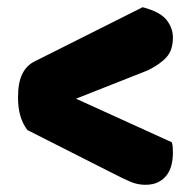

<svg xmlns="http://www.w3.org/2000/svg" viewBox="-20 -549 530 533"><path d="M457 -154Q459 -148 459.5 -140Q460 -132 460 -125Q460 -107 456 -91Q452 -75 443 -63Q434 -51 419.5 -43.5Q405 -36 383 -36Q362 -36 342 -44.5Q322 -53 291 -69L56 -188Q30 -222 30 -278Q30 -320 42 -344Q54 -368 77 -379L376 -529Q425 -516 442.5 -493.5Q460 -471 460 -445Q460 -410 442.5 -390.5Q425 -371 391 -354L191 -275Z"/></svg>

Font: Baloo 2 ExtraBold
Style: Regular
Weight: 800
Designer: Sarang Kulkarni and Ek Type
Foundry: Ek Type
Version: Version 1.640;hotconv 1.0.111;makeotfexe 2.5.65597; ttfautoh